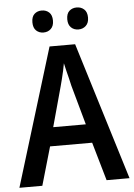

<svg xmlns="http://www.w3.org/2000/svg" viewBox="-60 -949 693 994"><g transform="rotate(-5 286.5 -452.0)"><path d="M453.1 0 395.5 -199.7H176.8L119.1 0H0L219.2 -715.3H352.1L572.3 0ZM371.1 -297.4 314 -502.9Q310.5 -519.5 305.2 -541Q299.8 -562.5 294.4 -584Q289.1 -605.5 285.6 -622.1Q282.7 -604 277.8 -582.5Q272.9 -561 267.8 -540.3Q262.7 -519.5 258.3 -503.9L201.7 -297.4ZM141.6 -847.2Q141.6 -876.5 156.7 -890.4Q171.9 -904.3 194.8 -904.3Q217.8 -904.3 233.2 -890.1Q248.5 -876 248.5 -847.2Q248.5 -819.3 233.2 -804.7Q217.8 -790 194.8 -790Q171.9 -790 156.7 -804.4Q141.6 -818.8 141.6 -847.2ZM322.8 -847.2Q322.8 -876.5 338.1 -890.4Q353.5 -904.3 376.5 -904.3Q399.4 -904.3 415 -890.1Q430.7 -876 430.7 -847.2Q430.7 -819.3 415 -804.7Q399.4 -790 376.5 -790Q353 -790 337.9 -804.7Q322.8 -819.3 322.8 -847.2Z"/></g></svg>

Font: Open Sans SemiCondensed SemiBold
Style: Regular
Weight: 600
Width: 4
Designer: Monotype Design Team
Foundry: Monotype Imaging Inc.
Version: Version 3.000